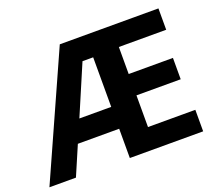

<svg xmlns="http://www.w3.org/2000/svg" viewBox="-119 -881 1190 1048"><g transform="rotate(-20 476.0 -357.0)"><path d="M893 0H467V-170H227L154 0H0L320 -714H893V-590H618V-433H875V-309H618V-125H893ZM282 -297H467V-585H405Z"/></g></svg>

Font: Noto Sans Balinese
Style: Regular
Weight: 400
Designer: Aditya Bayu, David Williams
Foundry: David Williams
Version: Version 2.003